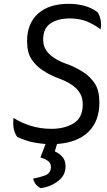

<svg xmlns="http://www.w3.org/2000/svg" viewBox="-20 -738 565 1014"><path d="M510.7 -583Q513.7 -594.7 513.7 -606.4Q513.7 -618.2 511.7 -630.9Q506.8 -657.2 495.1 -673.8Q464.8 -696.3 426.8 -707Q387.7 -717.8 342.8 -717.8Q237.3 -717.8 179.7 -665Q123 -612.3 123 -521.5Q123 -460 146.5 -424.8Q170.9 -388.7 206.1 -366.2Q248 -338.9 296.9 -321.3Q345.7 -303.7 377.9 -275.4Q395.5 -259.8 406.2 -238.3Q417 -216.8 417 -186.5Q417 -116.2 369.1 -86.9Q321.3 -57.6 252 -57.6Q192.4 -57.6 140.6 -74.2Q88.9 -90.8 51.8 -115.2Q49.8 -102.5 49.8 -88.9Q49.8 -75.2 51.8 -61.5Q57.6 -33.2 70.3 -15.6Q96.7 -2 133.8 8.8Q171.9 18.6 220.7 22.5Q211.9 45.9 193.4 93.8Q215.8 99.6 232.4 111.3Q249 123 249 143.6Q249 175.8 217.8 188.5Q185.5 200.2 155.3 205.1Q159.2 222.7 168.9 235.4Q179.7 248 195.3 255.9Q249 248 287.1 217.8Q326.2 188.5 326.2 139.6Q326.2 109.4 309.6 90.8Q293.9 72.3 269.5 61.5Q273.4 48.8 281.2 22.5Q389.6 14.6 447.3 -42Q504.9 -98.6 504.9 -196.3Q504.9 -258.8 481.4 -295.9Q457 -333 420.9 -356.4Q378.9 -383.8 329.1 -401.4Q280.3 -418 247.1 -446.3Q229.5 -460.9 218.8 -481.4Q208 -501 208 -530.3Q208 -588.9 248 -615.2Q288.1 -640.6 347.7 -640.6Q400.4 -640.6 440.4 -624Q479.5 -607.4 510.7 -583Z"/></svg>

Font: cl
Style: Italic
Weight: 400
Designer: Mitja Miklavcic
Version: Version 7.504; 2011; Build 1022